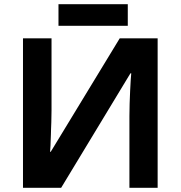

<svg xmlns="http://www.w3.org/2000/svg" viewBox="-20 -897 863 917"><path d="M89.8 -713.9H226.1V-369.1Q226.1 -354.5 225.1 -313.5Q224.6 -302.2 223.9 -282.2Q223.1 -262.2 223.1 -252.9Q222.7 -241.2 221.9 -223.1Q221.2 -205.1 221.2 -201.7Q220.7 -188.5 219.2 -171.9H222.2L551.8 -713.9H732.9V0H598.1V-342.8Q598.1 -358.4 599.1 -402.3Q599.6 -426.8 601.6 -464.8Q603 -492.7 604.5 -517.6Q605.5 -535.2 606.9 -546.9H603L272 0H89.8ZM590.3 -877V-773.9H259.3V-877Z"/></svg>

Font: Droid Sans Thai
Style: Bold
Weight: 700
Designer: Steve Matteson
Foundry: Ascender Corporation
Version: Version 1.00